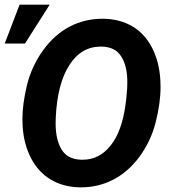

<svg xmlns="http://www.w3.org/2000/svg" viewBox="-39 -802 743 832"><path d="M-18.6 -613.3H69.3L176.3 -781.7H45.9ZM305.7 9.8C307.6 9.8 310.1 9.8 312 9.8C410.2 9.8 498.5 -33.2 564.5 -121.6C597.2 -166 621.1 -215.8 635.3 -271C649.4 -326.2 656.7 -377.9 656.7 -425.8C656.7 -435.5 656.2 -445.8 655.8 -455.6C652.8 -506.8 641.1 -553.2 620.6 -593.8C579.6 -674.8 506.3 -718.8 410.6 -720.7C408.7 -720.7 406.2 -720.7 404.3 -720.7C305.2 -720.7 214.8 -676.8 148.4 -585C115.2 -539.1 91.8 -488.8 78.1 -434.1C64.9 -379.4 58.1 -330.1 58.1 -285.6C58.1 -274.9 58.6 -264.6 59.1 -254.4C62.5 -202.1 74.7 -156.2 95.7 -116.2C137.7 -35.6 211.4 7.8 305.7 9.8ZM504.9 -348.6C494.6 -271.5 473.1 -212.4 440.4 -171.4C407.7 -130.4 367.7 -109.9 319.8 -109.9C317.4 -109.9 314.5 -109.9 312 -109.9C272.9 -111.3 244.6 -126 227.5 -154.8C210.4 -183.6 202.1 -220.7 202.1 -266.6C202.1 -274.4 202.1 -282.7 202.6 -291.5C207 -389.6 226.6 -465.8 261.2 -519.5C295.4 -573.2 340.8 -600.1 397.5 -600.1C399.9 -600.1 401.9 -600.1 403.8 -600.1C441.9 -598.6 469.7 -584.5 486.8 -556.6C504.4 -528.8 512.7 -492.2 512.7 -446.3C512.7 -438.5 512.7 -430.2 512.2 -421.4L508.3 -375Z"/></svg>

Font: Roboto
Style: Bold Italic
Weight: 700
Italic angle: -12°
Designer: Google
Version: Version 2.137; 2017